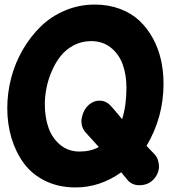

<svg xmlns="http://www.w3.org/2000/svg" viewBox="-20 -820 804 849"><path d="M398.9 -799.8Q459.5 -799.8 510.3 -780.8Q561 -761.7 596.2 -728.8Q631.3 -695.8 655.8 -651.1Q680.2 -606.4 691.7 -555.7Q703.1 -504.9 703.1 -449.2Q703.1 -301.8 627.9 -174.8L665 -136.2Q683.1 -115.2 683.1 -80.1Q680.2 -47.4 656.5 -24.2Q632.8 -1 596.2 -1Q564.5 -1 544.9 -22.9L516.1 -58.1Q422.4 8.8 314 8.8Q239.3 8.8 180.4 -20Q121.6 -48.8 85.4 -98.1Q49.3 -147.5 30.8 -209.5Q12.2 -271.5 12.2 -341.8Q12.2 -409.2 29.5 -475.6Q46.9 -542 80.8 -600.3Q114.7 -658.7 160.6 -703.4Q206.5 -748 268.3 -773.9Q330.1 -799.8 398.9 -799.8ZM382.8 -638.2Q341.3 -638.2 306.4 -619.9Q271.5 -601.6 248.3 -572.3Q225.1 -543 209 -505.6Q192.9 -468.3 185.5 -430.9Q178.2 -393.6 178.2 -358.9Q178.2 -301.8 194.3 -255.6Q210.4 -209.5 246.1 -179.7Q281.7 -149.9 332 -149.9Q380.9 -149.9 417 -169.9L359.9 -232.9Q339.8 -254.4 339.8 -286.1Q344.2 -327.1 367.4 -351.1Q390.6 -375 420.9 -375Q443.8 -375 462.9 -358.9Q473.6 -349.1 495.8 -322Q518.1 -294.9 520 -293Q539.1 -353.5 539.1 -432.1Q539.1 -488.8 522.9 -534.2Q506.8 -579.6 470.7 -608.9Q434.6 -638.2 382.8 -638.2Z"/></svg>

Font: BPreplay
Style: Bold Italic
Weight: 700
Italic angle: -6°
Designer: Magenta/George Triantafyllakos
Foundry: Magenta/George Triantafyllakos
Version: Version 1.00